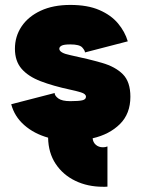

<svg xmlns="http://www.w3.org/2000/svg" viewBox="-20 -542 561 760"><path d="M258.3 -522.5Q326.7 -522.5 373 -502.4Q419.4 -482.4 447 -449.5Q474.6 -416.5 485.8 -378.4L316.4 -334.5Q316.4 -341.8 305.7 -354Q294.9 -366.2 258.3 -366.2Q232.9 -366.2 223.9 -361.3Q214.8 -356.4 214.8 -349.1Q214.8 -332.5 258.3 -323.7Q330.1 -308.6 383.5 -293.2Q437 -277.8 466.6 -247.8Q496.1 -217.8 496.1 -159.2Q496.1 -91.8 454.6 -50.8Q413.1 -9.8 346.7 5.4Q348.1 21.5 359.4 31.2Q370.6 41 387.7 41Q397.9 41 405.3 37.6V196.8Q400.9 197.3 396.5 197.3Q392.1 197.3 387.7 197.3Q327.1 197.3 278.3 173.8Q229.5 150.4 200.4 106.7Q171.4 63 170.4 2.9Q114.7 -12.7 75.9 -46.9Q37.1 -81.1 24.4 -129.4L196.3 -173.8Q196.3 -163.1 210.9 -152.3Q225.6 -141.6 258.3 -141.6Q291.5 -141.6 305.9 -145Q320.3 -148.4 320.3 -159.2Q320.3 -170.4 300 -176.5Q279.8 -182.6 258.3 -187Q189.9 -201.7 140.9 -220.5Q91.8 -239.3 65.4 -269.8Q39.1 -300.3 39.1 -349.1Q39.1 -397.9 65.4 -437.3Q91.8 -476.6 140.9 -499.5Q189.9 -522.5 258.3 -522.5Z"/></svg>

Font: Giphurs Black
Style: Regular
Weight: 900
Version: Version 0.920; ttfautohint (v1.8.4.7-5d5b)